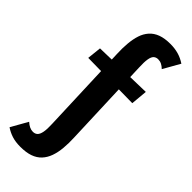

<svg xmlns="http://www.w3.org/2000/svg" viewBox="-330 -748 1073 1073"><g transform="rotate(45 207.0 -211.0)"><path d="M107 289Q70 289 41.5 280Q13 271 -12 254L44 155Q57 167 70.5 173.5Q84 180 98 180Q115 180 125.5 170Q136 160 140.5 136Q145 112 143 71L123 -461Q121 -505 124.5 -543.5Q128 -582 138 -612.5Q148 -643 168 -665.5Q188 -688 219 -699.5Q250 -711 295 -711Q330 -711 359.5 -702.5Q389 -694 416 -676L360 -577Q348 -589 335 -595.5Q322 -602 307 -602Q291 -602 280.5 -592.5Q270 -583 266 -559Q262 -535 264 -493L284 39Q286 84 282.5 122.5Q279 161 268 192Q257 223 236.5 245Q216 267 184.5 278Q153 289 107 289ZM378 -326 25 -331 34 -415 387 -424Z"/></g></svg>

Font: Ysabeau ExtraBold
Style: Regular
Weight: 800
Designer: Christian Thalmann (Catharsis Fonts)
Version: Version 2.002